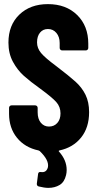

<svg xmlns="http://www.w3.org/2000/svg" viewBox="-20 -728 475 933"><path d="M179 108Q206 112 213 84Q219 50 173 6L167 3Q101 -11 62.5 -58.5Q24 -106 24 -175V-204Q24 -209 27.5 -212.5Q31 -216 36 -216H151Q156 -216 159.5 -212.5Q163 -209 163 -204V-182Q163 -150 178.5 -131.5Q194 -113 218 -113Q243 -113 258.5 -130.5Q274 -148 274 -177Q274 -209 253.5 -232Q233 -255 177 -296Q128 -331 96.5 -359Q65 -387 43 -427.5Q21 -468 21 -521Q21 -606 74 -657Q127 -708 213 -708Q301 -708 355 -655Q409 -602 409 -516V-495Q409 -490 405.5 -486.5Q402 -483 397 -483H282Q277 -483 273.5 -486.5Q270 -490 270 -495V-519Q270 -549 254 -568Q238 -587 213 -587Q189 -587 174.5 -569.5Q160 -552 160 -522Q160 -494 179.5 -470.5Q199 -447 253 -407Q316 -359 347 -331Q378 -303 395.5 -267.5Q413 -232 413 -183Q413 -108 374 -59.5Q335 -11 269 3Q263 5 267 9Q304 50 304 98Q304 111 301 123Q293 157 269.5 171Q246 185 215 185Q196 185 168 178Q158 175 159 164L165 118Q166 106 179 108Z"/></svg>

Font: Barlow Condensed
Style: Bold
Weight: 700
Width: 3
Designer: Jeremy Tribby
Foundry: Tribby Type
Version: Version 1.500